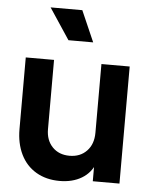

<svg xmlns="http://www.w3.org/2000/svg" viewBox="-55 -830 703 888"><g transform="rotate(5 296.5 -386.0)"><path d="M49.5 -210.8V-543.5H180.8V-222Q180.8 -170.5 211 -139.2Q241.2 -108 290.5 -108Q340 -108 370.4 -139.8Q400.8 -171.5 400.8 -224.5V-543.5H532V0H408.2V-107L418.5 -88Q400 -39 357.1 -13.5Q314.2 12 255 12Q192.2 12 145.5 -15.6Q98.8 -43.2 74.1 -93.9Q49.5 -144.5 49.5 -210.8ZM143.8 -784H291L354 -640H239.2Z"/></g></svg>

Font: Trafiko Sans Variable
Style: Regular
Weight: 400
Designer: Gumpita Rahayu / Trafiko
Foundry: Tokotype / Trafiko
Version: Version 0.001;FEAKit 1.0